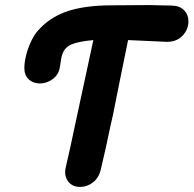

<svg xmlns="http://www.w3.org/2000/svg" viewBox="-20 -738 763 757"><path d="M296 -1Q323 -1 346 -18.5Q369 -36 377 -68Q394 -138 417 -248L425 -283L450 -408Q479 -553 485 -580L638 -573Q677 -573 700 -597.5Q723 -622 723 -654Q723 -680 706 -697.5Q689 -715 659 -716Q585 -718 565 -718L421 -717Q313 -717 242.5 -692.5Q172 -668 126 -613Q112 -596 100.5 -570.5Q89 -545 82.5 -518Q76 -491 76 -470Q76 -441 93.5 -425Q111 -409 137 -409Q164 -409 187.5 -426Q211 -443 216 -473L221 -505Q227 -544 254 -559Q281 -574 348 -580L311 -408L281 -269Q256 -149 239 -77Q232 -45 248.5 -23Q265 -1 296 -1Z"/></svg>

Font: Balsamiq Sans
Style: Bold Italic
Weight: 700
Italic angle: -12°
Designer: Michael Angeles
Foundry: Balsamiq SRL
Version: Version 1.020; ttfautohint (v1.8.4.7-5d5b);gftools[0.9.26]